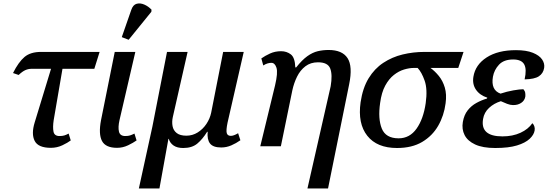

<svg xmlns="http://www.w3.org/2000/svg" viewBox="-20 -831 3113 1091"><path d="M269 9Q197 9 177 -30.5Q157 -70 177 -135L270 -440H159Q141 -440 124 -432.5Q107 -425 86 -405L54 -416Q85 -478 119 -507Q153 -536 213 -536H546L516 -440H335L285 -148Q279 -108 284 -83Q289 -58 318 -58Q335 -58 346 -61.5Q357 -65 370 -72L382 -33Q365 -20 334.5 -5.5Q304 9 269 9Z M645 9Q580 9 559.5 -30Q539 -69 554 -148L632 -536H749L659 -148Q650 -108 656 -83Q662 -58 692 -58Q708 -58 719 -61.5Q730 -65 744 -72L756 -33Q738 -20 708 -5.5Q678 9 645 9ZM711 -605 672 -620 726 -775Q736 -804 756.5 -809.5Q777 -815 800 -805Q823 -795 841 -776L840 -764Z M769 240 846 -112 929 -536H1046L962 -166Q956 -139 960.5 -114.5Q965 -90 984 -75Q1003 -60 1039 -60Q1074 -60 1103.5 -78.5Q1133 -97 1153 -127Q1173 -157 1180 -191L1248 -536H1365L1273 -134Q1264 -90 1268.5 -74.5Q1273 -59 1292 -59Q1308 -59 1333 -74L1346 -34Q1322 -17 1294.5 -5Q1267 7 1237 7Q1191 7 1173.5 -15.5Q1156 -38 1160 -82H1157Q1131 -40 1101 -15Q1071 10 1021 10Q987 10 966.5 -4Q946 -18 939 -42H937L886 240Z M1727 240 1859 -341Q1870 -406 1856.5 -441.5Q1843 -477 1787 -477Q1745 -477 1715.5 -454.5Q1686 -432 1668 -395.5Q1650 -359 1641 -317L1576 0H1459L1543 -346Q1560 -418 1551 -446Q1542 -474 1522 -474Q1513 -474 1501.5 -471Q1490 -468 1476 -459L1465 -499Q1486 -514 1514.5 -527Q1543 -540 1577 -540Q1609 -540 1632.5 -522Q1656 -504 1658 -448H1663Q1696 -490 1726 -511.5Q1756 -533 1785.5 -540Q1815 -547 1847 -547Q1925 -547 1955 -500.5Q1985 -454 1964 -352L1844 240Z M2236 10Q2122 10 2067 -59.5Q2012 -129 2029 -250Q2041 -331 2074.5 -386Q2108 -441 2158 -474Q2208 -507 2268 -521.5Q2328 -536 2392 -536H2614L2584 -445H2426Q2451 -427 2473.5 -399.5Q2496 -372 2507.5 -333.5Q2519 -295 2512 -244Q2503 -174 2470 -116.5Q2437 -59 2379 -24.5Q2321 10 2236 10ZM2245 -45Q2308 -45 2347 -100Q2386 -155 2399 -245Q2410 -324 2393 -372.5Q2376 -421 2353 -445H2333Q2306 -445 2276 -436Q2246 -427 2218 -405Q2190 -383 2169 -344.5Q2148 -306 2140 -246Q2127 -156 2149.5 -100.5Q2172 -45 2245 -45Z M2794 10Q2723 10 2680 -10Q2637 -30 2620 -63.5Q2603 -97 2610 -138Q2617 -178 2637.5 -204Q2658 -230 2687 -246Q2716 -262 2747 -271L2749 -276Q2706 -290 2684.5 -321.5Q2663 -353 2670 -395Q2681 -463 2745 -504.5Q2809 -546 2912 -546Q2971 -546 3008 -531Q3045 -516 3060.5 -493Q3076 -470 3072 -445Q3067 -414 3042 -397.5Q3017 -381 2961 -380Q2974 -438 2958.5 -465.5Q2943 -493 2896 -493Q2843 -493 2815.5 -463.5Q2788 -434 2781 -395Q2768 -319 2824 -299Q2860 -311 2897 -317.5Q2934 -324 2954 -324Q2963 -314 2964.5 -303Q2966 -292 2965 -282Q2961 -259 2941 -246Q2921 -233 2894 -234Q2880 -234 2861.5 -241Q2843 -248 2826 -256Q2787 -244 2759 -218Q2731 -192 2725 -155Q2708 -56 2835 -56Q2893 -56 2937.5 -76.5Q2982 -97 3005 -131Q3012 -125 3016 -114Q3020 -103 3018 -90Q3014 -65 2989.5 -42Q2965 -19 2917.5 -4.5Q2870 10 2794 10Z"/></svg>

Font: Noto Serif Medium
Style: Italic
Weight: 500
Italic angle: -12°
Designer: Monotype Design Team
Foundry: Monotype Imaging Inc.
Version: Version 2.014; ttfautohint (v1.8.4.7-5d5b)